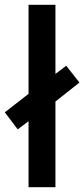

<svg xmlns="http://www.w3.org/2000/svg" viewBox="-43 -780 351 800"><path d="M76 0V-275L31 -241L-23 -312L76 -389V-760H188V-472L233 -506L288 -436L188 -357V0Z"/></svg>

Font: Noto Sans Devanagari UI ExtraCondensed SemiBold
Style: Regular
Weight: 600
Width: 2
Designer: Jelle Bosma - Monotype Design Team
Foundry: Monotype Imaging Inc.
Version: Version 2.004; ttfautohint (v1.8.4.7-5d5b)